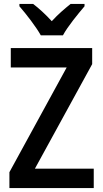

<svg xmlns="http://www.w3.org/2000/svg" viewBox="-20 -959 524 979"><path d="M411 -939H340C308 -913 278 -888 244 -851C213 -885 178 -917 149 -939H79V-927C114 -887 164 -822 188 -779H301C325 -824 378 -888 411 -927ZM458 0V-99H158L450 -632V-714H35V-615H320L28 -81V0Z"/></svg>

Font: Noto Sans UI SemiCondensed Medium
Style: Regular
Weight: 500
Width: 4
Designer: Monotype Design Team
Foundry: Monotype Imaging Inc.
Version: Version 1.901